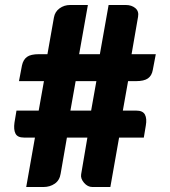

<svg xmlns="http://www.w3.org/2000/svg" viewBox="-20 -749 680 769"><path d="M85 0 120 -198H76Q50 -198 42 -214Q34 -230 38 -258L46 -306H135L156 -424H56L68 -487Q73 -510 88 -521Q103 -532 136 -532H170L196 -679Q200 -702 218.5 -715.5Q237 -729 261 -729H332L297 -532H380L415 -729H484Q507 -729 522 -716.5Q537 -704 533 -682L507 -532H604L592 -469Q588 -446 572.5 -435Q557 -424 524 -424H493L472 -306H526Q552 -306 560.5 -290Q569 -274 564 -246L556 -198H457L422 0H350Q331 0 316.5 -17Q302 -34 305 -51L330 -198H248L223 -54Q219 -27 199.5 -13.5Q180 0 154 0ZM262 -306H345L366 -424H283Z"/></svg>

Font: Aleo Black
Style: Regular
Weight: 900
Designer: Alessio Laiso
Foundry: Alessio Laiso
Version: Version 2.001;gftools[0.9.29]